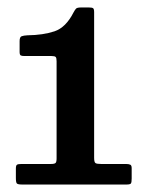

<svg xmlns="http://www.w3.org/2000/svg" viewBox="-20 -950 396 514"><path d="M22.5 -473.5V-499Q22.5 -507.5 25.8 -509.2Q29 -511 37.5 -511H116Q126 -511 128.8 -513.8Q131.5 -516.5 131.5 -526V-786Q131.5 -795 129 -797.5Q126.5 -800 118 -800H46Q39 -800 35.8 -801.5Q32.5 -803 32.5 -811V-840Q32.5 -851 38 -853Q43.5 -855 53.5 -855.5Q95.5 -856 126 -866.2Q156.5 -876.5 177 -917Q180.5 -923.5 183.5 -926.8Q186.5 -930 197 -930H218Q226.5 -930 229.2 -928Q232 -926 232 -917.5V-527.5Q232 -516 235.5 -513.5Q239 -511 251 -511H317.5Q324.5 -511 328.5 -509.2Q332.5 -507.5 332.5 -500V-472Q332.5 -462 330.5 -459Q328.5 -456 318.5 -456H39.5Q28 -456 25.2 -458.8Q22.5 -461.5 22.5 -473.5Z"/></svg>

Font: Besley* Narrow Heavy
Style: Regular
Weight: 800
Width: 4
Designer: Owen Earl
Foundry: indestructible type*
Version: Version 3.000; ttfautohint (v1.8.3)